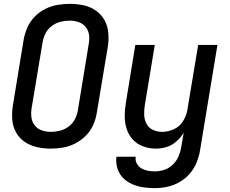

<svg xmlns="http://www.w3.org/2000/svg" viewBox="-20 -763 1192 996"><path d="M243 8Q274 8 306.5 2.5Q339 -3 369.5 -18.5Q400 -34 424.5 -58.5Q449 -83 463 -114Q477 -145 482 -177L539 -519Q545 -555 542 -591.5Q539 -628 522.5 -658Q506 -688 477.5 -708Q449 -728 414 -735.5Q379 -743 343 -743Q311 -743 278.5 -737.5Q246 -732 215.5 -717Q185 -702 160.5 -677Q136 -652 122.5 -621.5Q109 -591 103 -559L47 -217Q41 -180 43.5 -144Q46 -108 62.5 -77.5Q79 -47 107.5 -27.5Q136 -8 171 0Q206 8 243 8ZM244 -79Q220 -79 197.5 -86.5Q175 -94 160.5 -112Q146 -130 143 -154Q140 -178 144 -202L201 -544Q205 -568 216.5 -590.5Q228 -613 249 -628.5Q270 -644 293.5 -650Q317 -656 341 -656Q365 -656 387.5 -648.5Q410 -641 424.5 -623Q439 -605 442 -581Q445 -557 440 -533L384 -191Q380 -167 368.5 -144.5Q357 -122 336 -106.5Q315 -91 291.5 -85Q268 -79 244 -79ZM783 213Q815 213 848 206Q881 199 911.5 181.5Q942 164 965 137Q988 110 1000.5 78.5Q1013 47 1018 15L1108 -530H1008L952 -193Q947 -163 929.5 -134.5Q912 -106 881.5 -92.5Q851 -79 821 -79Q796 -79 774 -89Q752 -99 740.5 -120Q729 -141 728 -166Q727 -191 731 -216L783 -530H682L633 -230Q627 -195 627 -160.5Q627 -126 637 -94.5Q647 -63 669 -39Q691 -15 723 -3.5Q755 8 789 8Q817 8 844.5 -0.5Q872 -9 894.5 -29Q917 -49 933 -74L920 1Q916 25 906 48.5Q896 72 876.5 91Q857 110 832.5 118Q808 126 783 126Q764 126 746 122.5Q728 119 713 110Q698 101 689.5 85Q681 69 684 50H584Q580 81 589 110Q598 139 618 159.5Q638 180 665 192Q692 204 722 208.5Q752 213 783 213Z"/></svg>

Font: Iosevka Sparkle Medium
Style: Italic
Weight: 500
Italic angle: -9°
Designer: Belleve Invis
Foundry: Belleve Invis
Version: Version 4.5.0; ttfautohint (v1.8.3)